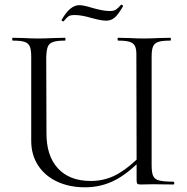

<svg xmlns="http://www.w3.org/2000/svg" viewBox="-20 -786 795 818"><path d="M719 0 633 -1 579 0Q568 0 565 -3.5Q562 -7 562 -19V-86Q507 -34 454.5 -11Q402 12 342 12Q276 12 224 -12Q172 -36 142.5 -81Q113 -126 113 -186V-544Q113 -574 107 -588Q101 -602 85 -607.5Q69 -613 34 -613Q32 -613 32 -619Q32 -625 34 -625L79 -624Q117 -622 143 -622Q169 -622 211 -624L257 -625Q259 -625 259 -619Q259 -613 257 -613Q222 -613 205.5 -607Q189 -601 183.5 -586.5Q178 -572 177 -542L178 -221Q177 -123 226.5 -69Q276 -15 367 -15Q419 -15 464.5 -36Q510 -57 562 -106L561 -542Q562 -572 556.5 -586.5Q551 -601 534.5 -607Q518 -613 483 -613Q481 -613 481 -619Q481 -625 483 -625L528 -624Q568 -622 593 -622Q617 -622 659 -624L706 -625Q708 -625 708 -619Q708 -613 706 -613Q671 -613 654.5 -607.5Q638 -602 632 -588Q626 -574 626 -544V-81Q626 -51 632.5 -36.5Q639 -22 658.5 -17Q678 -12 719 -12Q722 -12 722.5 -6Q723 0 719 0ZM250 -695Q247 -695 244 -697.5Q241 -700 243 -702Q278 -764 318 -764Q336 -764 371 -753Q419 -739 448 -739Q465 -739 474.5 -745.5Q484 -752 496 -766H497Q499 -766 502 -763.5Q505 -761 504 -759Q483 -723 468 -710.5Q453 -698 433 -698Q415 -698 395.5 -703Q376 -708 371 -709Q328 -722 298 -722Q279 -722 271 -716Q263 -710 251 -695Z"/></svg>

Font: Cormorant Upright
Style: Regular
Weight: 400
Designer: Christian Thalmann (Catharsis Fonts)
Foundry: Catharsis Fonts
Version: Version 3.302